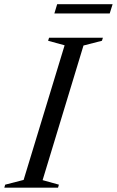

<svg xmlns="http://www.w3.org/2000/svg" viewBox="-49 -870 542 890"><path d="M250.5 -660 174 -681 178.5 -695H428L423.5 -681L338 -659L148.5 -35L224 -14L220 0H-29L-25 -14L60.5 -36ZM203 -807.5 216 -850.5H473L459.5 -807.5Z"/></svg>

Font: Newsreader 48pt
Style: Italic
Weight: 400
Italic angle: -17°
Version: Version 1.003